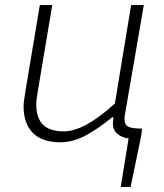

<svg xmlns="http://www.w3.org/2000/svg" viewBox="-20 -548 646 757"><path d="M425 -61Q426 -74 427 -86H423Q364 -38 315 -12.5Q266 13 218 13Q146 13 109.5 -24Q73 -61 73 -129Q73 -145 80 -187L137 -528H186L130 -194Q123 -154 123 -137Q123 -82 150 -56Q177 -30 231 -30Q313 -30 433 -140L497 -528H547L472 -93L471 -78Q471 -56 485.5 -48.5Q500 -41 540 -41L537 -14L495 189H456L487 -2Q459 -6 442 -21Q425 -36 425 -61Z"/></svg>

Font: Nebula Sans Light
Style: Regular
Weight: 300
Italic angle: -9°
Designer: Paul D. Hunt for Adobe (as Source Sans)
Foundry: Nebula Entertainment & Broadcasting LLC
Version: Version 1.010